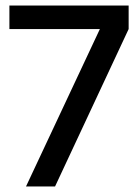

<svg xmlns="http://www.w3.org/2000/svg" viewBox="-20 -674 499 694"><path d="M14 -569V-654H445V-569L179 0H74L341 -569Z"/></svg>

Font: Hind Jalandhar Medium
Style: Regular
Weight: 500
Designer: Namrata Goyal
Foundry: Indian Type Foundry
Version: Version 0.702;PS 1.0;hotconv 1.0.81;makeotf.lib2.5.63406